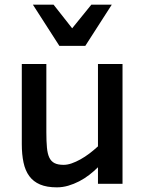

<svg xmlns="http://www.w3.org/2000/svg" viewBox="-20 -786 621 821"><path d="M398.9 0V-70.8Q381.8 -53.7 361.6 -38.1Q341.3 -22.5 318.6 -10.7Q295.9 1 271.7 8.1Q247.6 15.1 223.1 15.1Q180.2 15.1 151.4 2.9Q122.6 -9.3 105.2 -33Q87.9 -56.6 80.6 -91.1Q73.2 -125.5 73.2 -169.9V-512.2H178.2V-220.2Q178.2 -181.6 180.7 -155Q183.1 -128.4 190.9 -112.1Q198.7 -95.7 213.4 -88.4Q228 -81.1 252 -81.1Q268.1 -81.1 286.4 -87.4Q304.7 -93.8 324 -104.5Q343.3 -115.2 362.3 -129.6Q381.3 -144 398.9 -160.2V-512.2H503.9V0ZM344.7 -589.8H233.9L120.6 -766.1H209L288.6 -665L370.6 -766.1H458Z"/></svg>

Font: Clear Sans Medium
Style: Regular
Weight: 500
Foundry: Intel Corporation
Version: Version 1.00